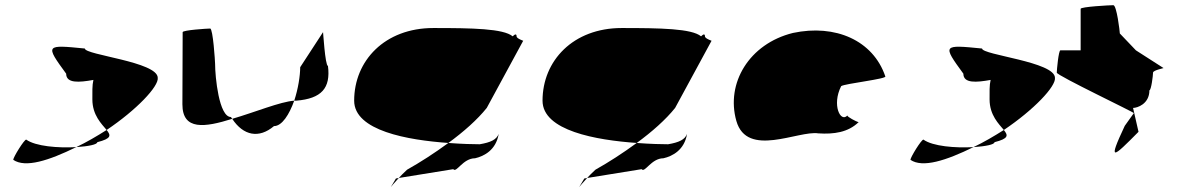

<svg xmlns="http://www.w3.org/2000/svg" viewBox="-20 -662 4601 740"><path d="M31 -46C78 -14 168 -43 274 -95C204 -91 117 -98 81 -124C73 -124 31 -56 31 -46ZM235 -378C235 -340 285 -344 340 -354C335 -333 336 -306 336 -279C336 -218 372 -184 391 -161C507 -239 592 -329 588 -362C588 -424 307 -450 307 -475C156 -490 153 -490 235 -378ZM274 -95C321 -98 355 -105 355 -114C410 -128 408 -140 391 -161C353 -137 314 -114 274 -95Z M683 -260C683 -158 770 -171 875 -204C874 -206 871 -209 870 -211C824 -211 809 -366 809 -416C809 -424 801 -552 790 -552C780 -552 684 -546 684 -538C684 -538 683 -340 683 -260ZM875 -204C918 -139 978 -127 1036 -176C1067 -176 1095 -221 1114 -274C1060 -270 964 -230 875 -204ZM1114 -274H1122C1219 -282 1255 -322 1244 -408C1233 -408 1225 -546 1225 -538L1137 -403C1137 -370 1129 -319 1114 -274Z M1345 -274C1345 -158 1552 -122 1708 -111C1767 -154 1820 -201 1856 -246L1996 -504C2003 -504 1971 -512 1971 -522C1971 -533 1964 -530 1956 -522C1920 -552 1799 -554 1650 -554C1463 -554 1345 -428 1345 -274ZM1506 26C1477 76 1481 62 1517 24ZM1517 24 1727 -10C1739 6 1764 -52 1811 -52C1846 -60 1892 -84 1902 -146C1894 -124 1871 -113 1829 -106C1806 -106 1761 -107 1708 -111C1655 -72 1599 -36 1549 -8C1536 4 1525 15 1517 24Z M2071 -274C2071 -158 2278 -122 2434 -111C2493 -154 2546 -201 2582 -246L2722 -504C2729 -504 2697 -512 2697 -522C2697 -533 2690 -530 2682 -522C2646 -552 2525 -554 2376 -554C2189 -554 2071 -428 2071 -274ZM2232 26C2203 76 2207 62 2243 24ZM2243 24 2453 -10C2465 6 2490 -52 2537 -52C2572 -60 2618 -84 2628 -146C2620 -124 2597 -113 2555 -106C2532 -106 2487 -107 2434 -111C2381 -72 2325 -36 2275 -8C2262 4 2251 15 2243 24Z M2818 -196C2859 -52 3057 -160 3134 -148C3194 -144 3249 -152 3289 -191C3281 -193 3244 -212 3246 -217C3220 -188 3185 -257 3222 -330C3236 -340 3402 -358 3392 -368C3345 -506 3200 -570 3036 -535C2867 -493 2777 -341 2818 -196ZM3246 -218V-217ZM3290 -192 3289 -191C3291 -191 3291 -191 3290 -190Z M3489 -46C3536 -14 3626 -43 3732 -95C3662 -91 3575 -98 3539 -124C3531 -124 3489 -56 3489 -46ZM3693 -378C3693 -340 3743 -344 3798 -354C3793 -333 3794 -306 3794 -279C3794 -218 3830 -184 3849 -161C3965 -239 4050 -329 4046 -362C4046 -424 3765 -450 3765 -475C3614 -490 3611 -490 3693 -378ZM3732 -95C3779 -98 3813 -105 3813 -114C3868 -128 3866 -140 3849 -161C3811 -137 3772 -114 3732 -95Z M4053 -382C4053 -371 4358 -226 4350 -226L4315 -177C4248 -34 4269 -54 4368 -154L4347 -246C4363 -246 4410 -261 4410 -314C4417 -314 4424 -371 4424 -382C4424 -392 4471 -400 4464 -400L4358 -468L4296 -533C4296 -540 4284 -642 4271 -642C4258 -642 4145 -636 4145 -628V-468H4067C4060 -468 4053 -392 4053 -382Z"/></svg>

Font: Ampere
Style: Ext
Weight: 400
Version: Version 1